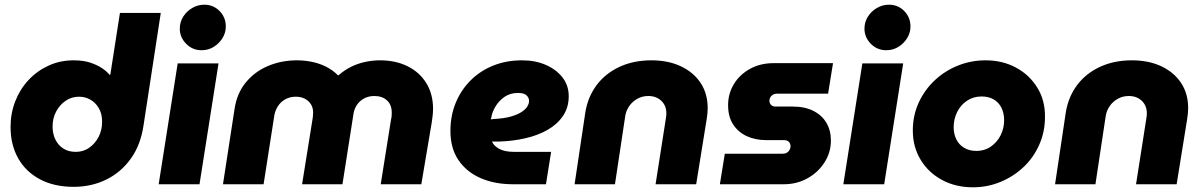

<svg xmlns="http://www.w3.org/2000/svg" viewBox="-20 -785 5124 818"><path d="M293 11Q211 11 150.5 -21Q90 -53 57.5 -110.5Q25 -168 25 -244Q25 -302 45 -353.5Q65 -405 101.5 -444Q138 -483 187 -505.5Q236 -528 294 -528Q336 -528 366.5 -517.5Q397 -507 417 -493Q437 -479 446 -467H450L491 -730H665L592 -254Q580 -169 538 -110Q496 -51 433 -20Q370 11 293 11ZM303 -138Q335 -138 360 -155.5Q385 -173 400 -201.5Q415 -230 415 -267Q415 -301 400.5 -325Q386 -349 364 -361Q342 -373 317 -373Q285 -373 259.5 -355.5Q234 -338 219 -309.5Q204 -281 204 -246Q204 -215 216 -190.5Q228 -166 250 -152Q272 -138 303 -138Z M656 0 737 -515H911L830 0ZM839 -571Q800 -571 773 -598.5Q746 -626 746 -663Q746 -691 760.5 -714Q775 -737 799 -751Q823 -765 850 -765Q889 -765 915.5 -738Q942 -711 942 -672Q942 -645 927.5 -622Q913 -599 890 -585Q867 -571 839 -571Z M930 0 979 -319Q989 -387 1027 -433.5Q1065 -480 1122 -504Q1179 -528 1245 -528Q1277 -528 1309 -521.5Q1341 -515 1369 -501Q1397 -487 1420 -464H1422Q1447 -486 1475 -500Q1503 -514 1535 -521Q1567 -528 1599 -528Q1666 -528 1717 -502.5Q1768 -477 1796.5 -430.5Q1825 -384 1825 -321Q1825 -306 1823 -290Q1821 -274 1819 -261L1775 0H1602L1646 -276Q1648 -283 1648.5 -290.5Q1649 -298 1649 -305Q1649 -339 1628.5 -357.5Q1608 -376 1575 -376Q1551 -376 1532 -366Q1513 -356 1501 -338.5Q1489 -321 1486 -300L1439 0H1267L1310 -268Q1312 -277 1313 -287.5Q1314 -298 1314 -306Q1314 -326 1304.5 -341Q1295 -356 1278.5 -364.5Q1262 -373 1240 -373Q1216 -373 1196.5 -362.5Q1177 -352 1165 -334Q1153 -316 1149 -295L1103 0Z M2165 0Q2088 0 2028 -26Q1968 -52 1933.5 -102.5Q1899 -153 1899 -227Q1899 -293 1922 -348Q1945 -403 1986 -443.5Q2027 -484 2082.5 -506Q2138 -528 2204 -528Q2261 -528 2305.5 -508.5Q2350 -489 2376.5 -455Q2403 -421 2403 -375Q2403 -327 2378.5 -291Q2354 -255 2312.5 -231.5Q2271 -208 2218.5 -196Q2166 -184 2109 -182Q2100 -182 2092 -182Q2084 -182 2076 -182Q2084 -163 2107.5 -150.5Q2131 -138 2171 -138H2328L2306 0ZM2071 -277Q2074 -277 2077 -277Q2080 -277 2083 -278Q2127 -280 2156.5 -288.5Q2186 -297 2203 -308.5Q2220 -320 2227 -332Q2234 -344 2234 -355Q2234 -369 2223 -379Q2212 -389 2187 -389Q2153 -389 2129 -372Q2105 -355 2090.5 -330.5Q2076 -306 2073 -283Q2072 -281 2071.5 -279.5Q2071 -278 2071 -277Z M2428 0 2474 -308Q2485 -373 2522 -422.5Q2559 -472 2619 -500Q2679 -528 2755 -528Q2827 -528 2881 -502.5Q2935 -477 2965 -431.5Q2995 -386 2995 -325Q2995 -315 2994 -302.5Q2993 -290 2991 -279L2946 0H2773L2817 -281Q2818 -286 2818.5 -292.5Q2819 -299 2819 -302Q2819 -335 2797.5 -355.5Q2776 -376 2742 -376Q2717 -376 2696 -364.5Q2675 -353 2661.5 -334Q2648 -315 2644 -292L2600 0Z M3047 0 3068 -130H3314Q3325 -130 3332.5 -134.5Q3340 -139 3344 -146.5Q3348 -154 3348 -162Q3348 -173 3341 -180.5Q3334 -188 3320 -188H3245Q3199 -188 3162.5 -204.5Q3126 -221 3104 -254Q3082 -287 3082 -337Q3082 -386 3106.5 -426.5Q3131 -467 3175 -491.5Q3219 -516 3277 -516H3529L3508 -386H3290Q3280 -386 3273 -381.5Q3266 -377 3262 -371Q3258 -365 3258 -356Q3258 -346 3264.5 -338.5Q3271 -331 3284 -331H3358Q3409 -331 3445.5 -312.5Q3482 -294 3501 -261.5Q3520 -229 3520 -186Q3520 -136 3493 -93.5Q3466 -51 3420.5 -25.5Q3375 0 3319 0Z M3573 0 3654 -515H3828L3747 0ZM3756 -571Q3717 -571 3690 -598.5Q3663 -626 3663 -663Q3663 -691 3677.5 -714Q3692 -737 3716 -751Q3740 -765 3767 -765Q3806 -765 3832.5 -738Q3859 -711 3859 -672Q3859 -645 3844.5 -622Q3830 -599 3807 -585Q3784 -571 3756 -571Z M4125 13Q4052 13 3994 -18Q3936 -49 3902.5 -104Q3869 -159 3869 -229Q3869 -293 3894 -347.5Q3919 -402 3962 -442.5Q4005 -483 4061 -505.5Q4117 -528 4179 -528Q4251 -528 4308.5 -497Q4366 -466 4399.5 -411.5Q4433 -357 4432 -286Q4432 -223 4407.5 -168Q4383 -113 4340.5 -73Q4298 -33 4242.5 -10Q4187 13 4125 13ZM4140 -142Q4175 -142 4201.5 -160.5Q4228 -179 4243 -208.5Q4258 -238 4258 -273Q4258 -303 4246.5 -326Q4235 -349 4213.5 -361.5Q4192 -374 4162 -374Q4127 -374 4100 -356Q4073 -338 4058 -308Q4043 -278 4043 -243Q4043 -214 4054.5 -191Q4066 -168 4088 -155Q4110 -142 4140 -142Z M4475 0 4521 -308Q4532 -373 4569 -422.5Q4606 -472 4666 -500Q4726 -528 4802 -528Q4874 -528 4928 -502.5Q4982 -477 5012 -431.5Q5042 -386 5042 -325Q5042 -315 5041 -302.5Q5040 -290 5038 -279L4993 0H4820L4864 -281Q4865 -286 4865.5 -292.5Q4866 -299 4866 -302Q4866 -335 4844.5 -355.5Q4823 -376 4789 -376Q4764 -376 4743 -364.5Q4722 -353 4708.5 -334Q4695 -315 4691 -292L4647 0Z"/></svg>

Font: MuseoModerno ExtraBold
Style: Italic
Weight: 800
Italic angle: -9°
Designer: Pablo Cosgaya, Héctor Gatti, Marcela Romero, and the Authors of The MuseoModerno Project.
Foundry: Omnibus-Type Team
Version: Version 1.003